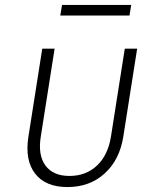

<svg xmlns="http://www.w3.org/2000/svg" viewBox="-20 -747 640 777"><path d="M253 10Q164 10 122 -44.5Q80 -99 95 -194L151 -550H201L145 -194Q133 -119 164 -77Q195 -35 261 -35Q328 -35 372.5 -77Q417 -119 429 -194L485 -550H535L479 -194Q464 -100 403.5 -45Q343 10 253 10ZM224 -684 231 -727H511L504 -684Z"/></svg>

Font: NKDuy Mono Thin
Style: Italic
Weight: 100
Italic angle: -9°
Monospace: yes
Designer: NKDuy
Foundry: NKDuy
Version: Version 2.251; ttfautohint (v1.8.4.7-5d5b)